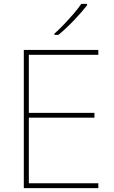

<svg xmlns="http://www.w3.org/2000/svg" viewBox="-20 -972 590 992"><path d="M488 0H103V-714H488V-689H129V-389H468V-364H129V-25H488ZM430 -945Q404 -911 363 -868Q322 -825 282 -792H261V-798Q284 -818 310.5 -846Q337 -874 361.5 -902.5Q386 -931 400 -952H430Z"/></svg>

Font: Noto Sans Lao Looped Thin
Style: Regular
Weight: 100
Designer: Mark Frömberg, Ben Mitchell
Foundry: The Fontpad Ltd
Version: Version 1.002; ttfautohint (v1.8.4.7-5d5b)